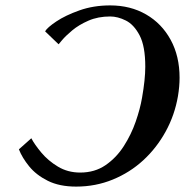

<svg xmlns="http://www.w3.org/2000/svg" viewBox="-20 -679 685 711"><path d="M197 -515 147 -563Q155 -577 188.5 -599.5Q222 -622 274 -640.5Q326 -659 388 -659Q463 -659 521 -625.5Q579 -592 612 -531.5Q645 -471 645 -391Q645 -359 639 -323Q627 -253 593.5 -192Q560 -131 510.5 -85.5Q461 -40 397.5 -14Q334 12 262 12Q200 12 157 -9.5Q114 -31 88 -63Q62 -95 50 -126L96 -167Q108 -144 133 -114Q158 -84 194.5 -62Q231 -40 277 -40Q331 -40 371 -67.5Q411 -95 438.5 -138Q466 -181 482.5 -228.5Q499 -276 506 -317Q518 -385 518 -432Q518 -508 497 -548Q476 -588 446 -603Q416 -618 388 -618Q343 -618 307.5 -602.5Q272 -587 247.5 -566.5Q223 -546 210 -530.5Q197 -515 197 -515Z"/></svg>

Font: Libertinus Serif Semibold Italic
Style: Regular
Weight: 600
Italic angle: -11.5°
Designer: Philipp H. Poll, Khaled Hosny
Foundry: Caleb Maclennan
Version: Version 7.051;RELEASE